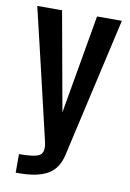

<svg xmlns="http://www.w3.org/2000/svg" viewBox="-83 -630 558 826"><g transform="rotate(10 196.0 -216.5)"><path d="M11.7 -578.1H120.1L197.8 -146L272.9 -578.1H381.3L242.7 31.7Q229 93.3 184.3 118.9Q139.6 144.5 58.1 144.5H44.9V63.5Q116.2 63.5 135.7 49.8Q149.4 40.5 149.4 18.1Q149.4 7.3 146.5 -6.3Q132.3 -66.9 127.9 -85.9Q110.8 -159.2 70.1 -332Q29.3 -504.9 11.7 -578.1Z"/></g></svg>

Font: Oswald Regular
Style: Regular
Weight: 400
Designer: Vernon Adams
Foundry: Vernon Adams
Version: 3.0; ttfautohint (v0.95) -l 8 -r 50 -G 200 -x 0 -w "G" -W -c